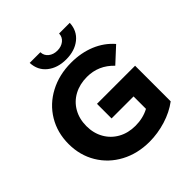

<svg xmlns="http://www.w3.org/2000/svg" viewBox="-238 -1068 1247 1247"><g transform="rotate(-45 385.5 -444.5)"><path d="M354 -404H704V-77Q647 -34 572 -11Q497 12 421 12Q312 12 225 -34.5Q138 -81 88.5 -163.5Q39 -246 39 -350Q39 -454 88.5 -536.5Q138 -619 226 -665.5Q314 -712 424 -712Q516 -712 591 -681Q666 -650 717 -591L613 -495Q538 -574 432 -574Q365 -574 313 -546Q261 -518 232 -467Q203 -416 203 -350Q203 -285 232 -234Q261 -183 312.5 -154.5Q364 -126 430 -126Q500 -126 556 -156V-270H354ZM233 -901H331Q332 -869 356.5 -849.5Q381 -830 417 -830Q453 -830 477.5 -849.5Q502 -869 503 -901H601Q598 -831 547 -790Q496 -749 417 -749Q338 -749 287 -790Q236 -831 233 -901Z"/></g></svg>

Font: APTA Sans Regular
Style: Bold Italic
Weight: 700
Version: Version 7.200